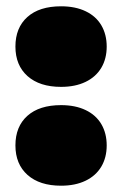

<svg xmlns="http://www.w3.org/2000/svg" viewBox="-20 -580 388 610"><path d="M29 -118Q29 -178 67 -212Q105 -246 174 -246Q219.5 -246 252.2 -230.2Q285 -214.5 302 -185.5Q319 -156.5 319 -118Q319 -79.5 301.8 -50.5Q284.5 -21.5 251.8 -5.8Q219 10 174 10Q106 10 67.5 -24.2Q29 -58.5 29 -118ZM29 -432Q29 -492 67 -526Q105 -560 174 -560Q219.5 -560 252.2 -544.2Q285 -528.5 302 -499.5Q319 -470.5 319 -432Q319 -393.5 301.8 -364.5Q284.5 -335.5 251.8 -319.8Q219 -304 174 -304Q106 -304 67.5 -338.2Q29 -372.5 29 -432Z"/></svg>

Font: Encode Sans Expanded Black
Style: Regular
Weight: 900
Width: 7
Designer: Multiple Designers
Foundry: Impallari Type
Version: Version 2.000